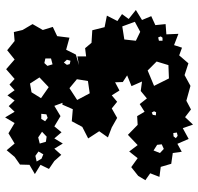

<svg xmlns="http://www.w3.org/2000/svg" viewBox="-32 -725 773 749"><g transform="rotate(-90 354.5 -350.5)"><path d="M336 -10 302 8 272 -15 243 16 229 -24 187 -1 168 -45 137 -28 132 -63 90 -69 78 -110 39 -115 53 -151 26 -170 43 -198 77 -225 112 -200 138 -233 163 -200 203 -238 242 -200 276 -202 293 -173 323 -192 345 -164 374 -188 411 -183 393 -224 435 -241 409 -258 408 -288 376 -271 357 -301 332 -280 306 -301 269 -280 232 -301 193 -316 217 -350 189 -393 234 -416 256 -457 303 -453 321 -494 328 -493 316 -525 276 -501 236 -525 213 -497 189 -525 169 -492 149 -525 125 -498 101 -525 70 -546 86 -579 50 -601 86 -622 87 -659 117 -680 143 -711 169 -680 209 -704 249 -680 271 -717 293 -680 315 -703 337 -680 357 -708 377 -680 399 -700 421 -680 459 -713 497 -680 533 -709 569 -680 604 -683 612 -649 635 -610 612 -570 624 -531 588 -514 582 -466 535 -479 516 -441 475 -429 509 -435V-401L541 -405L562 -380L611 -377L623 -329L668 -320L647 -279L674 -261L655 -235L690 -207L651 -183L666 -147L631 -131L635 -91L595 -88L597 -41L553 -58L543 -27L513 -38L482 -2L436 -17L394 6ZM403 -620 369 -614 346 -577 389 -547 427 -583ZM121 -599 99 -594 110 -575 127 -568 138 -587ZM193 -588 169 -582 176 -558 196 -555 215 -573ZM285 -576H265L256 -561L269 -551L283 -556ZM501 -560 483 -564 472 -552 478 -532 501 -538ZM496 -476 485 -488 476 -476 479 -465 492 -462ZM420 -437 385 -466 339 -436 365 -387 413 -394ZM626 -260 575 -252 570 -207 605 -190 644 -211ZM454 -161 394 -136 423 -78 475 -80 489 -126ZM295 -136 290 -145 281 -141 279 -129 291 -128ZM164 -124 142 -138 132 -113 148 -98 166 -106ZM583 -120 570 -117V-103H582L587 -110ZM210 -61 197 -60 190 -51 199 -44 212 -47Z"/></g></svg>

Font: Rubik Gemstones
Style: Regular
Weight: 400
Designer: Hubert and Fischer, NaN
Foundry: Hubert and Fischer, NaN
Version: Version 2.200